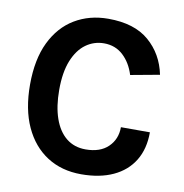

<svg xmlns="http://www.w3.org/2000/svg" viewBox="-77 -735 787 822"><g transform="rotate(10 316.5 -324.0)"><path d="M329 14Q243.6 14 180.3 -26.7Q117 -67.4 82 -143.4Q47.1 -219.5 47.1 -326Q47.1 -436.2 83.3 -510.8Q119.5 -585.5 183.3 -623.7Q247.1 -661.9 329 -661.9Q442.4 -661.9 506.2 -606.9Q570 -551.9 587.9 -464.1L462 -441Q446.4 -491.9 412.4 -523.5Q378.4 -555.1 329 -555.1Q285.6 -555.1 250.4 -529.8Q215.3 -504.5 194.6 -453.6Q174 -402.7 174 -326Q174 -254 192.2 -201.9Q210.4 -149.9 245 -122Q279.7 -94.1 329 -94.1Q392.3 -94.1 427.1 -127.9Q462 -161.7 462 -214H588Q588 -141.6 556.8 -90.7Q525.7 -39.8 467.6 -12.9Q409.6 14 329 14Z"/></g></svg>

Font: Karla
Style: Regular
Weight: 400
Designer: Jonathan Pinhorn
Version: Version 2.004;gftools[0.9.33]